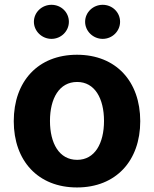

<svg xmlns="http://www.w3.org/2000/svg" viewBox="-20 -785 654 815"><path d="M306.8 10.7C472.3 10.7 575.3 -102.6 575.3 -270.6C575.3 -439.6 472.3 -552.6 306.8 -552.6C141.3 -552.6 38.4 -439.6 38.4 -270.6C38.4 -102.6 141.3 10.7 306.8 10.7ZM123.9 -692.5C123.9 -653.1 157.7 -620 198.5 -620C239.7 -620 272.4 -653.1 272.4 -692.5C272.4 -732.6 239.7 -764.6 198.5 -764.6C157.7 -764.6 123.9 -732.6 123.9 -692.5ZM192.1 -271.7C192.1 -366.8 231.2 -437.1 307.5 -437.1C382.5 -437.1 421.5 -366.8 421.5 -271.7C421.5 -176.5 382.5 -106.5 307.5 -106.5C231.2 -106.5 192.1 -176.5 192.1 -271.7ZM341.3 -692.5C341.3 -653.1 375 -620 415.8 -620C457 -620 489.7 -653.1 489.7 -692.5C489.7 -732.6 457 -764.6 415.8 -764.6C375 -764.6 341.3 -732.6 341.3 -692.5Z"/></svg>

Font: GiG Sans
Style: Bold
Weight: 700
Designer: Andreas Faust
Version: Version 1.100;FEAKit 1.0